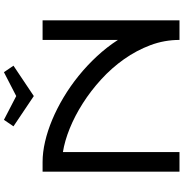

<svg xmlns="http://www.w3.org/2000/svg" viewBox="2 -940 938 982"><g transform="rotate(-90 471.0 -449.0)"><path d="M184.1 0H84V-700.2H133.8Q182.6 -700.2 237.5 -687.5Q292.5 -674.8 349.6 -650.9Q406.7 -627 463.6 -593Q520.5 -559.1 573.7 -516.1Q627 -473.1 673.8 -422.6Q720.7 -372.1 757.8 -314.9V-700.2H857.9V0H757.8Q757.8 -77.1 731 -148.7Q704.1 -220.2 659.2 -283.7Q614.3 -347.2 555.7 -400.6Q497.1 -454.1 433.3 -494.6Q369.6 -535.2 305.2 -561.3Q240.7 -587.4 184.1 -596.2ZM349.1 -897.9 470.7 -835 592.8 -897.9 626 -849.1 470.7 -745.1 315.9 -849.1Z"/></g></svg>

Font: Bruno Ace
Style: Regular
Weight: 400
Designer: Astigmatic (AOETI)
Foundry: Astigmatic (AOETI)
Version: Version 1.000